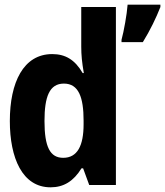

<svg xmlns="http://www.w3.org/2000/svg" viewBox="-20 -790 705 820"><path d="M499 -620V-610H590C621 -660 647 -714 665 -760V-770H525C522 -729 509 -656 499 -620ZM196 10C252 10 294 -16 328 -71H335L361 0H475V-760H327V-591C327 -555 330 -524 338 -478H333C300 -535 259 -559 203 -559C80 -559 22 -438 22 -273C22 -116 75 10 196 10ZM250 -116C194 -116 170 -162 170 -273C170 -377 191 -433 253 -433C316 -433 337 -374 337 -275V-259C337 -167 310 -116 250 -116Z"/></svg>

Font: Noto Sans Mono SemiCondensed ExtraBold
Style: Regular
Weight: 800
Width: 4
Designer: Monotype Design Team
Foundry: Monotype Imaging Inc.
Version: Version 2.014